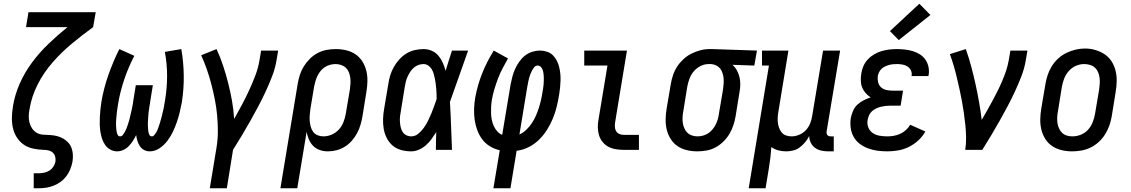

<svg xmlns="http://www.w3.org/2000/svg" viewBox="-20 -800 6040 1025"><path d="M160 205V125H186Q201 125 215.5 122Q230 119 243 111Q256 103 264.5 90Q273 77 276 63Q278 49 274.5 36Q271 23 261.5 14.5Q252 6 239 3Q226 0 213 0H212Q183 -1 155.5 -7Q128 -13 106 -28.5Q84 -44 69.5 -67Q55 -90 49 -116.5Q43 -143 43.5 -172Q44 -201 49 -230Q49 -231 49 -231.5Q49 -232 49 -232Q59 -294 85.5 -354Q112 -414 151.5 -467Q191 -520 239.5 -566.5Q288 -613 340 -655H119L132 -735H491L477 -655Q419 -613 363.5 -567Q308 -521 260.5 -466.5Q213 -412 181 -349Q149 -286 138 -219Q134 -200 133.5 -181.5Q133 -163 137.5 -145.5Q142 -128 152 -113.5Q162 -99 177 -90.5Q192 -82 211 -81Q230 -80 248.5 -79Q267 -78 284.5 -73.5Q302 -69 317 -60.5Q332 -52 344 -39Q356 -26 362 -9.5Q368 7 369 25.5Q370 44 367 63Q363 83 355.5 102.5Q348 122 335 139.5Q322 157 304.5 170Q287 183 267 191Q247 199 226.5 202Q206 205 186 205Z M605 8Q586 8 569 -1.5Q552 -11 541.5 -26Q531 -41 525 -59Q519 -77 516 -96.5Q513 -116 512.5 -135.5Q512 -155 513 -175Q514 -195 516 -215Q518 -235 521 -254Q527 -291 536.5 -327.5Q546 -364 558.5 -399.5Q571 -435 585.5 -469.5Q600 -504 617 -538L697 -502Q681 -471 667.5 -439.5Q654 -408 643 -375Q632 -342 623.5 -308.5Q615 -275 610 -242Q608 -232 607 -223Q606 -214 604.5 -205Q603 -196 602.5 -187Q602 -178 601 -169Q600 -160 599.5 -150.5Q599 -141 599.5 -132Q600 -123 600.5 -114.5Q601 -106 602.5 -97.5Q604 -89 608 -80.5Q612 -72 621 -72Q630 -72 636 -80Q642 -88 646.5 -96Q651 -104 654.5 -112.5Q658 -121 660.5 -129Q663 -137 666 -145.5Q669 -154 671 -162.5Q673 -171 675 -179.5Q677 -188 679 -196.5Q681 -205 683 -213.5Q685 -222 686.5 -230.5Q688 -239 689.5 -247.5Q691 -256 692 -265L705 -345H796L783 -265Q782 -256 780.5 -247.5Q779 -239 777.5 -230.5Q776 -222 775 -213.5Q774 -205 773 -196.5Q772 -188 771.5 -179.5Q771 -171 770.5 -162.5Q770 -154 769.5 -145.5Q769 -137 769.5 -128.5Q770 -120 770.5 -111.5Q771 -103 772.5 -95Q774 -87 778 -79.5Q782 -72 791 -72Q798 -72 803.5 -78.5Q809 -85 813 -91.5Q817 -98 820 -105Q823 -112 825.5 -119.5Q828 -127 830.5 -134Q833 -141 835 -148Q837 -155 839 -162.5Q841 -170 843 -177Q845 -184 846.5 -191.5Q848 -199 850 -206Q852 -213 853.5 -220.5Q855 -228 856 -235Q857 -242 858.5 -249.5Q860 -257 861 -264Q872 -330 872 -395Q872 -460 860 -523L948 -538Q960 -468 961 -397.5Q962 -327 951 -255Q946 -228 939.5 -201Q933 -174 924 -148Q915 -122 903 -96.5Q891 -71 873.5 -48Q856 -25 831.5 -8.5Q807 8 779 8Q763 8 749 0.5Q735 -7 726.5 -20Q718 -33 713.5 -48Q709 -63 707 -79Q699 -63 689.5 -48Q680 -33 667.5 -20Q655 -7 638.5 0.5Q622 8 605 8Z M1100 205 1136 -13Q1143 -56 1143 -99.5Q1143 -143 1139 -185.5Q1135 -228 1127 -268.5Q1119 -309 1108.5 -349.5Q1098 -390 1084.5 -429Q1071 -468 1054 -505L1136 -538Q1156 -495 1171 -449.5Q1186 -404 1198 -357Q1210 -310 1218.5 -262Q1227 -214 1230 -165Q1251 -202 1271.5 -240.5Q1292 -279 1310 -318Q1328 -357 1343 -396.5Q1358 -436 1365 -477L1374 -530H1465L1456 -477Q1449 -435 1433 -393.5Q1417 -352 1398.5 -312Q1380 -272 1359 -232.5Q1338 -193 1316 -154Q1294 -115 1271 -76.5Q1248 -38 1224 0L1191 205Z M1477 205 1569 -351Q1573 -375 1580.5 -399Q1588 -423 1601.5 -445Q1615 -467 1634 -486Q1653 -505 1676 -517Q1699 -529 1723.5 -533.5Q1748 -538 1773 -538Q1801 -538 1828.5 -531.5Q1856 -525 1878 -510Q1900 -495 1914.5 -472Q1929 -449 1935.5 -422.5Q1942 -396 1941.5 -367Q1941 -338 1936 -309L1915 -179Q1911 -156 1904.5 -133.5Q1898 -111 1886.5 -89.5Q1875 -68 1858.5 -49Q1842 -30 1821 -17Q1800 -4 1777 2Q1754 8 1730 8Q1708 8 1687.5 1Q1667 -6 1652.5 -20.5Q1638 -35 1629.5 -54.5Q1621 -74 1617 -96L1567 205ZM1706 -72Q1729 -72 1751 -81.5Q1773 -91 1789 -108.5Q1805 -126 1813.5 -148Q1822 -170 1826 -193L1848 -323Q1850 -338 1851 -354Q1852 -370 1850 -385Q1848 -400 1842.5 -414Q1837 -428 1826.5 -438Q1816 -448 1801.5 -453Q1787 -458 1771 -458Q1757 -458 1742 -454Q1727 -450 1714 -441.5Q1701 -433 1691 -420.5Q1681 -408 1674.5 -394.5Q1668 -381 1664 -366.5Q1660 -352 1657 -338L1637 -218Q1635 -202 1633.5 -185.5Q1632 -169 1633.5 -153.5Q1635 -138 1639 -123Q1643 -108 1652 -96Q1661 -84 1675.5 -78Q1690 -72 1706 -72Z M2175 8Q2148 8 2122 1Q2096 -6 2076.5 -22.5Q2057 -39 2045 -62.5Q2033 -86 2028.5 -112Q2024 -138 2025 -165.5Q2026 -193 2031 -221L2053 -351Q2056 -374 2063 -397Q2070 -420 2082 -441.5Q2094 -463 2111 -482Q2128 -501 2149 -514Q2170 -527 2194 -532.5Q2218 -538 2241 -538Q2265 -538 2286 -528.5Q2307 -519 2321 -502Q2335 -485 2344 -464.5Q2353 -444 2359 -422Q2367 -449 2375.5 -476Q2384 -503 2393 -530H2479Q2454 -461 2430.5 -392.5Q2407 -324 2382 -256Q2386 -192 2388 -128Q2390 -64 2393 0H2307Q2307 -24 2307.5 -47.5Q2308 -71 2309 -95Q2297 -76 2284 -58Q2271 -40 2254 -25Q2237 -10 2216.5 -1Q2196 8 2175 8ZM2175 -72Q2196 -72 2213 -86Q2230 -100 2242.5 -117.5Q2255 -135 2264.5 -154Q2274 -173 2282 -192.5Q2290 -212 2297 -231.5Q2304 -251 2311 -271Q2311 -285 2310.5 -298.5Q2310 -312 2309 -326Q2308 -340 2306 -353.5Q2304 -367 2301.5 -380.5Q2299 -394 2295 -407Q2291 -420 2284.5 -431Q2278 -442 2266.5 -450Q2255 -458 2241 -458Q2227 -458 2213.5 -453Q2200 -448 2189 -438.5Q2178 -429 2170 -416.5Q2162 -404 2156 -391Q2150 -378 2146.5 -364.5Q2143 -351 2141 -337L2120 -207Q2117 -193 2115.5 -178.5Q2114 -164 2115 -149.5Q2116 -135 2119 -121.5Q2122 -108 2129 -96.5Q2136 -85 2148.5 -78.5Q2161 -72 2175 -72Z M2614 205 2648 2Q2620 -4 2595.5 -19Q2571 -34 2554.5 -56Q2538 -78 2528 -105Q2518 -132 2514 -160.5Q2510 -189 2511 -219.5Q2512 -250 2517 -279Q2523 -312 2532.5 -345Q2542 -378 2554.5 -409.5Q2567 -441 2582.5 -471Q2598 -501 2616 -530L2692 -488Q2677 -462 2663 -435Q2649 -408 2638.5 -380.5Q2628 -353 2619.5 -324.5Q2611 -296 2606 -268Q2603 -250 2602 -232Q2601 -214 2601.5 -195.5Q2602 -177 2605.5 -160Q2609 -143 2616 -127.5Q2623 -112 2634.5 -99Q2646 -86 2661 -80L2706 -350Q2710 -371 2715.5 -391.5Q2721 -412 2730 -432Q2739 -452 2752 -470.5Q2765 -489 2782.5 -503Q2800 -517 2821 -523.5Q2842 -530 2863 -530Q2882 -530 2900 -524Q2918 -518 2930.5 -506Q2943 -494 2951.5 -478Q2960 -462 2964.5 -444.5Q2969 -427 2971 -408.5Q2973 -390 2972.5 -371Q2972 -352 2970 -332.5Q2968 -313 2965 -295Q2960 -263 2952 -230.5Q2944 -198 2931.5 -167.5Q2919 -137 2900.5 -107.5Q2882 -78 2857.5 -54Q2833 -30 2802 -14.5Q2771 1 2738 5L2705 205ZM2753 -82Q2773 -91 2790 -107.5Q2807 -124 2819.5 -143Q2832 -162 2841 -182.5Q2850 -203 2856.5 -223.5Q2863 -244 2868 -265.5Q2873 -287 2876 -308Q2878 -318 2879.5 -328Q2881 -338 2882 -348Q2883 -358 2883 -368.5Q2883 -379 2883 -388.5Q2883 -398 2881.5 -408Q2880 -418 2877 -427Q2874 -436 2867 -443Q2860 -450 2850 -450Q2839 -450 2831.5 -440.5Q2824 -431 2819 -421Q2814 -411 2810 -400.5Q2806 -390 2803.5 -379.5Q2801 -369 2799 -358Q2797 -347 2795 -337Z M3310 0Q3288 0 3267 -3.5Q3246 -7 3228 -16.5Q3210 -26 3197 -42Q3184 -58 3178 -77.5Q3172 -97 3171.5 -118.5Q3171 -140 3175 -161L3223 -450H3099V-530H3327L3264 -148Q3262 -136 3262.5 -123Q3263 -110 3269 -100Q3275 -90 3286 -85Q3297 -80 3310 -80H3391V0Z M3702 8Q3674 8 3646.5 1.5Q3619 -5 3597 -20Q3575 -35 3560.5 -58Q3546 -81 3539.5 -107.5Q3533 -134 3533.5 -163Q3534 -192 3539 -221L3561 -351Q3565 -375 3573 -399Q3581 -423 3595 -444.5Q3609 -466 3628.5 -484Q3648 -502 3671 -513.5Q3694 -525 3718.5 -531.5Q3743 -538 3768 -538Q3772 -538 3775.5 -538Q3779 -538 3783 -538L4021 -530L4007 -450L3890 -454Q3904 -442 3913.5 -425Q3923 -408 3927.5 -389.5Q3932 -371 3932 -350.5Q3932 -330 3928 -309L3907 -179Q3903 -155 3895 -131Q3887 -107 3874 -85Q3861 -63 3841.5 -44Q3822 -25 3799.5 -13Q3777 -1 3752 3.5Q3727 8 3702 8ZM3704 -72Q3718 -72 3733 -76Q3748 -80 3761 -88.5Q3774 -97 3784 -109.5Q3794 -122 3801 -135.5Q3808 -149 3812 -163.5Q3816 -178 3818 -193L3840 -323Q3842 -337 3843 -352Q3844 -367 3843 -381Q3842 -395 3837.5 -409Q3833 -423 3825 -433.5Q3817 -444 3804 -450.5Q3791 -457 3776 -458H3770Q3768 -458 3766 -458Q3764 -458 3763 -458Q3741 -458 3720 -447.5Q3699 -437 3684 -419.5Q3669 -402 3661 -380.5Q3653 -359 3649 -337L3628 -207Q3625 -192 3624 -176Q3623 -160 3625 -145Q3627 -130 3633 -116Q3639 -102 3649 -92Q3659 -82 3673.5 -77Q3688 -72 3704 -72Z M3977 205 4085 -450H4048V-530H4189L4136 -207Q4133 -192 4132 -176.5Q4131 -161 4132.5 -146.5Q4134 -132 4139 -118Q4144 -104 4153 -93Q4162 -82 4176 -77Q4190 -72 4206 -72Q4226 -72 4246.5 -80.5Q4267 -89 4282 -105Q4297 -121 4305 -141Q4313 -161 4316 -182L4374 -530H4465L4393 -99Q4392 -93 4393 -88Q4394 -83 4397 -79Q4400 -75 4405 -73.5Q4410 -72 4416 -72H4431V8H4402Q4383 8 4364.5 4Q4346 0 4331.5 -10.5Q4317 -21 4308.5 -38Q4300 -55 4300 -74Q4291 -56 4278 -40.5Q4265 -25 4249 -13Q4233 -1 4214 3.5Q4195 8 4177 8Q4155 8 4134.5 2.5Q4114 -3 4098 -15Q4096 15 4092.5 44Q4089 73 4084 102L4067 205Z M4717 8Q4690 8 4664 4.5Q4638 1 4614 -8Q4590 -17 4570 -32Q4550 -47 4537.5 -69Q4525 -91 4521.5 -117Q4518 -143 4522 -170Q4526 -189 4534 -208Q4542 -227 4557 -241Q4572 -255 4590.5 -264.5Q4609 -274 4628 -280Q4613 -290 4601 -303.5Q4589 -317 4582.5 -333.5Q4576 -350 4575.5 -369Q4575 -388 4578 -407Q4581 -428 4589.5 -447.5Q4598 -467 4613 -483Q4628 -499 4647 -510Q4666 -521 4686 -527Q4706 -533 4726.5 -535.5Q4747 -538 4768 -538Q4790 -538 4811.5 -535.5Q4833 -533 4853 -527Q4873 -521 4890.5 -510Q4908 -499 4920 -482Q4932 -465 4936.5 -444Q4941 -423 4938 -402Q4937 -400 4937 -398Q4937 -396 4936 -394H4846Q4846 -394 4846.5 -395Q4847 -396 4847 -397Q4849 -412 4842.5 -425Q4836 -438 4824 -445.5Q4812 -453 4797.5 -455.5Q4783 -458 4768 -458Q4757 -458 4746.5 -457Q4736 -456 4725.5 -453Q4715 -450 4704.5 -445Q4694 -440 4686 -432.5Q4678 -425 4673 -414.5Q4668 -404 4666 -394Q4664 -377 4668 -360.5Q4672 -344 4684 -333.5Q4696 -323 4712.5 -319.5Q4729 -316 4746 -316H4801L4788 -236H4733Q4720 -236 4707.5 -234.5Q4695 -233 4682.5 -230Q4670 -227 4657.5 -221Q4645 -215 4635 -206Q4625 -197 4619.5 -184.5Q4614 -172 4612 -160Q4608 -139 4615.5 -120Q4623 -101 4639 -90Q4655 -79 4675.5 -75.5Q4696 -72 4717 -72Q4734 -72 4751.5 -75Q4769 -78 4785.5 -85.5Q4802 -93 4816 -105.5Q4830 -118 4839 -134L4920 -98Q4905 -71 4882 -50Q4859 -29 4831.5 -15.5Q4804 -2 4774.5 3Q4745 8 4717 8ZM4778 -586 4731 -634 4888 -780 4947 -720Z M5133 0Q5138 -33 5137.5 -66.5Q5137 -100 5133.5 -133Q5130 -166 5125.5 -198Q5121 -230 5115 -262Q5109 -294 5102 -325.5Q5095 -357 5087.5 -388.5Q5080 -420 5071 -450.5Q5062 -481 5051 -511L5136 -538Q5152 -493 5164.5 -446.5Q5177 -400 5187.5 -352.5Q5198 -305 5206.5 -257Q5215 -209 5221 -160Q5236 -186 5250.5 -211.5Q5265 -237 5279 -263Q5293 -289 5306 -315Q5319 -341 5330.5 -368Q5342 -395 5351 -422Q5360 -449 5365 -477L5374 -530H5465L5456 -477Q5449 -435 5433 -393.5Q5417 -352 5398.5 -312Q5380 -272 5359 -232.5Q5338 -193 5316 -154Q5294 -115 5271 -76.5Q5248 -38 5224 0Z M5703 8Q5675 8 5647.5 1.5Q5620 -5 5597.5 -20Q5575 -35 5560.5 -58Q5546 -81 5539.5 -107.5Q5533 -134 5533.5 -163Q5534 -192 5539 -221L5561 -351Q5565 -375 5573 -399.5Q5581 -424 5595 -446.5Q5609 -469 5629 -487.5Q5649 -506 5673 -517.5Q5697 -529 5722 -535Q5747 -541 5772 -541Q5801 -541 5828 -533Q5855 -525 5877.5 -510Q5900 -495 5914.5 -472Q5929 -449 5935.5 -422.5Q5942 -396 5941.5 -367Q5941 -338 5936 -309L5915 -179Q5911 -155 5902.5 -130.5Q5894 -106 5880 -83.5Q5866 -61 5846 -42.5Q5826 -24 5802.5 -12.5Q5779 -1 5753.5 3.5Q5728 8 5703 8ZM5705 -72Q5728 -72 5750.5 -81Q5773 -90 5789 -108Q5805 -126 5813.5 -148Q5822 -170 5826 -193L5848 -323Q5850 -338 5851 -354.5Q5852 -371 5850 -386Q5848 -401 5842 -415Q5836 -429 5825 -439Q5814 -449 5799 -453.5Q5784 -458 5768 -458Q5745 -458 5723.5 -448.5Q5702 -439 5686 -421Q5670 -403 5661.5 -381.5Q5653 -360 5649 -337L5628 -207Q5625 -192 5624 -176Q5623 -160 5625 -145Q5627 -130 5633 -116Q5639 -102 5649.5 -91.5Q5660 -81 5674.5 -76.5Q5689 -72 5705 -72Z"/></svg>

Font: Iosevka Slab Medium
Style: Italic
Weight: 500
Italic angle: -9°
Monospace: yes
Designer: Belleve Invis
Foundry: Belleve Invis
Version: Version 11.1.0; ttfautohint (v1.8.3)